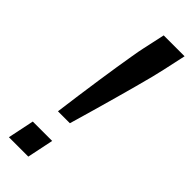

<svg xmlns="http://www.w3.org/2000/svg" viewBox="-233 -708 728 728"><g transform="rotate(45 131.0 -344.0)"><path d="M70 -201Q76 -249 83 -297.5Q90 -346 96.5 -392Q103 -438 109.5 -477.5Q116 -517 121 -547.5Q126 -578 130 -596L150 -688H262L242 -596Q238 -578 230.5 -547.5Q223 -517 212 -477.5Q201 -438 188.5 -392Q176 -346 162 -298Q148 -250 134 -201ZM8 0 30 -106H134L112 0Z"/></g></svg>

Font: Saira Condensed Medium
Style: Italic
Weight: 500
Width: 3
Italic angle: -12°
Designer: Hector Gatti with collaboration of the Omnibus-Type team
Foundry: Omnibus-Type
Version: Version 1.101